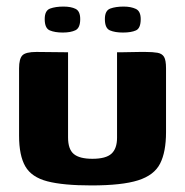

<svg xmlns="http://www.w3.org/2000/svg" viewBox="-20 -558 563 584"><path d="M187 -399V-140Q187 -104 204.5 -89.5Q222 -75 261 -75Q302 -75 319 -90.5Q336 -106 336 -139V-399Q337 -399 349 -399Q361 -399 376.5 -399.5Q392 -400 405.5 -400Q419 -400 422 -400Q445 -400 459 -397.5Q473 -395 479 -385Q485 -375 485 -350V-156Q485 -96 467 -60.5Q449 -25 400 -9.5Q351 6 258 6Q172 6 124 -6.5Q76 -19 57 -52Q38 -85 38 -145V-350Q38 -379 48 -389.5Q58 -400 91 -400Q115 -400 139 -399.5Q163 -399 187 -399ZM354 -459Q330 -459 314.5 -465.5Q299 -472 299 -500Q299 -526 315.5 -532Q332 -538 356 -538Q378 -538 393 -531Q408 -524 408 -500Q408 -472 393.5 -465.5Q379 -459 354 -459ZM171 -459Q147 -459 131.5 -465.5Q116 -472 116 -500Q116 -526 132.5 -532Q149 -538 173 -538Q196 -538 210 -531Q224 -524 224 -500Q224 -473 209.5 -466Q195 -459 171 -459Z"/></svg>

Font: Genos
Style: Bold
Weight: 700
Designer: Robert E. Leuschke
Foundry: Robert E. Leuschke
Version: Version 1.010